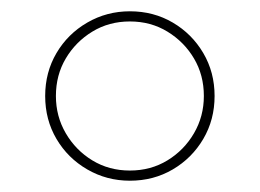

<svg xmlns="http://www.w3.org/2000/svg" viewBox="-20 -723 460 340"><path d="M210 -403Q169 -403 134.5 -423Q100 -443 80 -477Q60 -511 60 -553Q60 -595 80 -629Q100 -663 134.5 -683Q169 -703 210 -703Q252 -703 286 -683Q320 -663 340 -629Q360 -595 360 -553Q360 -511 340 -477Q320 -443 286 -423Q252 -403 210 -403ZM210 -421Q247 -421 276.5 -439Q306 -457 323.5 -487Q341 -517 341 -553Q341 -590 323.5 -619.5Q306 -649 276.5 -667Q247 -685 210 -685Q173 -685 143.5 -667Q114 -649 96.5 -619.5Q79 -590 79 -553Q79 -517 96.5 -487Q114 -457 143.5 -439Q173 -421 210 -421Z"/></svg>

Font: Montserrat Alternates Thin
Style: Regular
Weight: 100
Designer: Julieta Ulanovsky
Foundry: Julieta Ulanovsky
Version: Version 9.000